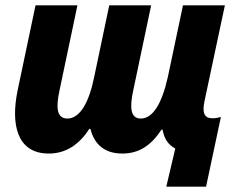

<svg xmlns="http://www.w3.org/2000/svg" viewBox="-20 -569 890 724"><path d="M607 135H757L813 -128C803 -125 793 -123 781 -123C750 -123 742 -144 751 -187L828 -549H670L613 -279C591 -180 557 -122 511 -122C471 -122 469 -165 482 -226L550 -549H392L335 -278C316 -184 282 -122 234 -122C193 -122 191 -165 204 -226L272 -549H114L46 -226C21 -103 42 10 164 10C230 10 279 -25 317 -83H321C336 -23 376 10 441 10C505 10 550 -21 589 -80H593C599 -46 614 -23 641 -9Z"/></svg>

Font: Noto Sans SemiCondensed ExtraBold
Style: Italic
Weight: 800
Width: 4
Italic angle: -12°
Designer: Monotype Design Team
Foundry: Monotype Imaging Inc.
Version: Version 2.013